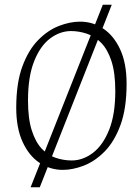

<svg xmlns="http://www.w3.org/2000/svg" viewBox="-20 -713 595 816"><path d="M110 83 417 -693H455L149 83ZM247 9Q193 9 148 -21Q103 -51 76 -110Q49 -169 49 -255Q49 -360 75 -430.5Q101 -501 142.5 -543Q184 -585 231 -603Q278 -621 320 -621Q375 -621 419.5 -591Q464 -561 491 -502.5Q518 -444 518 -357Q518 -252 492 -181.5Q466 -111 424.5 -69Q383 -27 336 -9Q289 9 247 9ZM285 -31Q332 -31 374.5 -63Q417 -95 443.5 -160.5Q470 -226 470 -326Q470 -404 453.5 -454Q437 -504 409.5 -531.5Q382 -559 348.5 -570Q315 -581 282 -581Q235 -581 193 -549.5Q151 -518 125 -452.5Q99 -387 99 -286Q99 -209 115 -159Q131 -109 157.5 -81Q184 -53 217.5 -42Q251 -31 285 -31Z"/></svg>

Font: Ancizar Sans Thin
Style: Italic
Weight: 100
Italic angle: -4°
Designer: Cesar Puertas, Viviana Monsalve, Julian Moncada, Julian Prieto, Jose Castro, Mariel Hernandez, Felipe Aragon, Sara Alarc
Version: Version 8.100